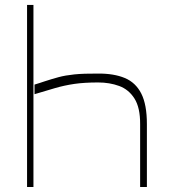

<svg xmlns="http://www.w3.org/2000/svg" viewBox="-20 -747 705 767"><path d="M566.8 0H539.8V-251.4Q540.1 -317.1 517.2 -353.3Q494.3 -389.6 456 -403.6Q417.6 -417.6 372.2 -417.6Q316.8 -417.6 277 -411.8Q237.2 -405.9 200.3 -395.2Q163.4 -384.6 117.9 -370.7V-409.1Q129.3 -412.6 139.4 -415.8Q149.5 -419 158.7 -422.2Q188.2 -431.8 214.5 -438.9Q240.8 -446 277 -449.8Q313.2 -453.5 372.2 -453.1Q435 -453.5 478.5 -435.4Q522 -417.3 544.4 -373.2Q566.8 -329.2 566.8 -251.4ZM113.6 0H88.1V-727.3H113.6Z"/></svg>

Font: Inter UI Thin
Style: Regular
Weight: 100
Designer: Rasmus Andersson
Foundry: rsms
Version: 3.2;8d6f07862